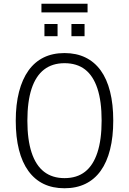

<svg xmlns="http://www.w3.org/2000/svg" viewBox="-20 -996 688 1024"><path d="M324 8Q261 8 213 -15Q165 -38 131.5 -84Q98 -130 81 -197.5Q64 -265 64 -352Q64 -439 81.5 -506.5Q99 -574 132 -620Q165 -666 213 -689.5Q261 -713 324 -713Q387 -713 435.5 -689.5Q484 -666 517 -620.5Q550 -575 567 -507.5Q584 -440 584 -353Q584 -266 567 -198.5Q550 -131 517 -85Q484 -39 435.5 -15.5Q387 8 324 8ZM324 -46Q390 -46 433.5 -80Q477 -114 499.5 -182.5Q522 -251 522 -353Q522 -456 499.5 -524Q477 -592 433.5 -625.5Q390 -659 324 -659Q259 -659 215 -625Q171 -591 148.5 -523Q126 -455 126 -352Q126 -251 148.5 -182.5Q171 -114 215 -80Q259 -46 324 -46ZM201 -930V-976H447V-930ZM217 -803V-868H287V-803ZM361 -803V-868H431V-803Z"/></svg>

Font: Nunito Sans 10pt Condensed Light
Style: Regular
Weight: 300
Width: 3
Designer: Vernon Adams
Foundry: Vernon Adams
Version: Version 3.101;gftools[0.9.27]